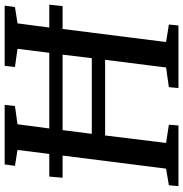

<svg xmlns="http://www.w3.org/2000/svg" viewBox="-1 -783 784 822"><g transform="rotate(-90 391.0 -372.0)"><path d="M353 -744 348 -700 270 -689 252 -553H576L593 -689L515 -700L520 -744H778L772 -700L702 -689L684 -553H782L776 -496H678L622 -53L697 -41L693 0H425L429 -41L513 -53L546 -314H222L190 -53L268 -41L265 0H5L9 -41L80 -53L136 -496H41L46 -553H143L160 -689L92 -700L98 -744ZM229 -371H553L568 -496H245Z"/></g></svg>

Font: Koeln Type Serif
Style: Italic
Weight: 400
Italic angle: -8°
Designer: Eben Sorkin
Foundry: Eben Sorkin
Version: Version 2.002